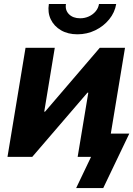

<svg xmlns="http://www.w3.org/2000/svg" viewBox="-20 -785 667 961"><path d="M515.4 0H368.7L422 -321.3H417.8L141.6 0H17.5L107.8 -545.9H254.2L201.4 -226H205.4L479.5 -545.9H605.7ZM367.5 -613.3Q319.8 -613.3 285.1 -633.6Q250.4 -653.9 234 -688.3Q217.7 -722.7 224.6 -765H310.1Q305 -734.2 325.3 -713.8Q345.6 -693.5 381.2 -693.5Q404.7 -693.5 424.9 -702.8Q445.1 -712 458.7 -728.2Q472.3 -744.3 475.5 -765H561.6Q554.7 -722.7 526.6 -688.2Q498.4 -653.6 457 -633.5Q415.5 -613.3 367.5 -613.3ZM361.2 156.2 435.8 0H395.9L415.1 -116.4H627.2L496.8 156.2Z"/></svg>

Font: Adwaita Sans
Style: Italic
Weight: 400
Italic angle: -9.39999°
Designer: Rasmus Andersson
Foundry: rsms
Version: Version 4.001;git-9221beed3